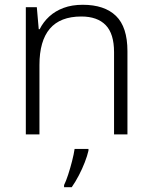

<svg xmlns="http://www.w3.org/2000/svg" viewBox="-20 -562 636 803"><path d="M326 -542Q417 -542 465 -495.5Q513 -449 513 -348V0H457V-344Q457 -421 422 -457Q387 -493 320 -493Q232 -493 188.5 -442Q145 -391 145 -290V0H88V-532H134L142 -440H146Q161 -470 186 -493Q211 -516 246 -529Q281 -542 326 -542ZM350 68Q345 90 334.5 117Q324 144 310 171Q296 198 280 221H248V212Q256 196 265 168.5Q274 141 281.5 111.5Q289 82 292 61H350Z"/></svg>

Font: Noto Sans Georgian Light
Style: Regular
Weight: 300
Version: Version 2.002